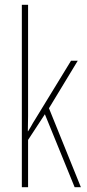

<svg xmlns="http://www.w3.org/2000/svg" viewBox="-20 -780 364 800"><path d="M97 -361Q97 -326 97 -296.5Q97 -267 96 -233H97Q104 -244 108.5 -252Q113 -260 117.5 -268Q122 -276 128 -285L276 -527H304L184 -329L317 0H291L167 -304L97 -197V0H71V-760H97Z"/></svg>

Font: Noto Sans Khmer ExtraCondensed Thin
Style: Regular
Weight: 250
Width: 2
Designer: Danh Hong and the Monotype Design Team
Foundry: Monotype Imaging Inc.
Version: Version 2.004